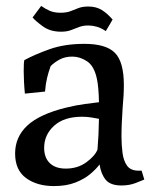

<svg xmlns="http://www.w3.org/2000/svg" viewBox="-20 -618 519 648"><path d="M162 10Q105 10 68 -17Q31 -44 31 -100Q31 -156 72.5 -194.5Q114 -233 204 -255Q237 -263 266.5 -267Q296 -271 314 -273Q313 -325 307 -352Q298 -395 274 -411Q250 -427 224 -427Q200 -427 182 -417.5Q164 -408 151 -395Q144 -376 139 -355.5Q134 -335 132 -309L64 -302Q62 -322 61 -342Q60 -362 60 -378Q60 -393 60.5 -402Q61 -411 62 -415Q97 -434 147.5 -452Q198 -470 265 -470Q338 -470 368 -439.5Q398 -409 398 -331Q398 -313 397 -295.5Q396 -278 394 -256Q392 -223 391 -202Q390 -181 390 -158Q390 -129 393.5 -102Q397 -75 409 -58.5Q421 -42 448 -42H458L467 -12Q458 -8 437 0Q416 8 390 8Q353 8 337 -11Q321 -30 316 -63Q305 -48 285 -31Q265 -14 234.5 -2Q204 10 162 10ZM129 -119Q129 -86 148 -67.5Q167 -49 202 -49Q242 -49 271 -70Q300 -91 309 -113Q313 -158 314 -217Q303 -219 288.5 -221.5Q274 -224 257 -224Q196 -224 162.5 -193.5Q129 -163 129 -119ZM186 -511Q150 -511 125.5 -528.5Q101 -546 90 -559L119 -598Q133 -588 148 -581.5Q163 -575 184 -575Q205 -575 218.5 -580.5Q232 -586 245.5 -591Q259 -596 278 -596Q305 -596 324 -584Q343 -572 360 -552Q356 -545 349 -533Q342 -521 337 -513Q321 -524 306 -528Q291 -532 278 -532Q261 -532 247.5 -527Q234 -522 220 -516.5Q206 -511 186 -511Z"/></svg>

Font: Maname
Style: Regular
Weight: 400
Designer: Pathum Egodawatta
Foundry: mooniak
Version: Version 1.000; ttfautohint (v1.8.4.7-5d5b)